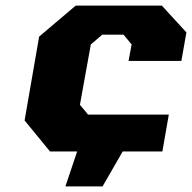

<svg xmlns="http://www.w3.org/2000/svg" viewBox="-20 -542 687 687"><path d="M214 125 256 0H159L68 -111L120 -411L251 -522H559L647 -426L629 -324H440L451 -383L422 -418H346L305 -383L266 -167L295 -132H584L561 0H419L347 125Z"/></svg>

Font: Tomorrow
Style: Bold Italic
Weight: 700
Italic angle: -10°
Designer: Tony de Marco, Monica Rizzolli
Foundry: Just in Type
Version: Version 2.002